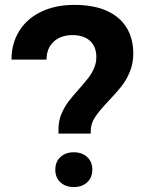

<svg xmlns="http://www.w3.org/2000/svg" viewBox="-20 -758 598 786"><path d="M304.3 -394.4Q328.3 -421.6 341.9 -439.3Q355.4 -457 364.9 -478.5Q374.4 -500 374.4 -523.7Q374.4 -567.3 348.4 -590.8Q322.4 -614.3 277.1 -614.3Q228 -614.3 199.1 -586.7Q170.3 -559.1 170.6 -514H27.1Q27.1 -580.3 58.9 -631.4Q90.6 -682.4 149.1 -710.2Q207.6 -738 284.1 -738Q363.6 -738 417.5 -713.6Q471.4 -689.1 498.5 -644.4Q525.6 -599.7 525.6 -538.7Q525.6 -497.7 511.1 -463.2Q496.7 -428.7 476.1 -403.1Q455.4 -377.4 423.4 -343.7Q386.7 -305 369.1 -278.4Q351.4 -251.9 351.4 -221.4V-211.1H219.4V-229.6Q219.4 -263 231.3 -291.1Q243.1 -319.3 259.9 -341.6Q276.7 -364 304.3 -394.4ZM206.4 -63.4Q206.4 -95.7 227.4 -115.1Q248.4 -134.6 282.1 -134.6Q315.9 -134.6 336.9 -115.1Q357.9 -95.7 357.9 -63.4Q357.9 -31.1 336.9 -11.7Q315.9 7.7 282.1 7.7Q248.4 7.7 227.4 -11.7Q206.4 -31.1 206.4 -63.4Z"/></svg>

Font: Mona Sans VF XLt
Style: Regular
Weight: 200
Designer: Deni Anggara
Foundry: GitHub
Version: Version 2.000;Glyphs 3.2.3 (3260)